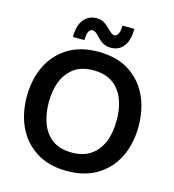

<svg xmlns="http://www.w3.org/2000/svg" viewBox="-130 -1013 1024 1131"><g transform="rotate(15 382.0 -447.5)"><path d="M381.5 10Q269.5 10 193 -39.5Q139 -74 105.5 -123Q72 -172 56.2 -231Q40.5 -290 40.5 -353.5Q40.5 -417 56.2 -476Q72 -535 105.5 -584Q139 -633 193 -668Q269.5 -717 381.5 -717Q493.5 -717 570.5 -668Q624 -633 657.5 -584Q691 -535 706.8 -476Q722.5 -417 722.5 -353.5Q722.5 -290 706.8 -231Q691 -172 657.5 -123Q624 -74 570.5 -39.5Q493.5 10 381.5 10ZM381.5 -102.5Q454 -102.5 500.5 -136.5Q588.5 -202.5 588.5 -353.5Q588.5 -464 541 -530Q488 -604 381.5 -604Q309 -604 263 -570.5Q174.5 -504 174.5 -353.5Q174.5 -284 195.5 -227Q216.5 -170 262 -136.2Q307.5 -102.5 381.5 -102.5ZM445 -758.5Q414 -758.5 393.8 -771Q373.5 -783.5 355 -804.5Q342 -818 333.2 -824.2Q324.5 -830.5 315 -830.5Q283 -830.5 282.5 -762H212.5Q212.5 -834 242.2 -869.5Q272 -905 319 -905Q345.5 -905 364.8 -893.8Q384 -882.5 405.5 -860.5Q419.5 -846.5 428.2 -840.5Q437 -834.5 446 -834.5Q459 -834.5 468 -851.5Q477 -868.5 477 -902H549.5Q549.5 -831 521 -794.8Q492.5 -758.5 445 -758.5Z"/></g></svg>

Font: Acari Sans
Style: Bold
Weight: 700
Designer: Alfredo Marco Pradil and Stefan Peev (font) & Cristiano Sobral (main changes)
Foundry: Alfredo Marco Pradil and Stefan Peev (font) & Cristiano Sobral (main changes)
Version: Version 1.063; ttfautohint (v1.8.3)